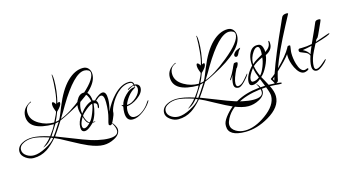

<svg xmlns="http://www.w3.org/2000/svg" viewBox="-163 -1128 3705 2028"><g transform="rotate(-15 1689.0 -113.5)"><path d="M826 190Q760 190 665 150Q635 137 592 115.5Q549 94 493 63Q438 32 399.5 12.5Q361 -7 339 -16Q307 21 278 47Q249 73 224 89Q157 132 76 132Q32 132 -9 103Q-54 71 -54 30Q-54 -27 4 -57Q50 -82 114 -82Q187 -82 302 -45Q326 -77 344 -105Q362 -133 373 -158Q101 -158 101 -318Q101 -402 190 -449Q195 -452 198 -452Q201 -452 201 -449Q201 -447 200 -446Q134 -422 134 -349Q134 -268 221 -218Q294 -175 381 -175Q429 -268 429 -282Q429 -282 426 -289.5Q423 -297 418 -311Q408 -338 408 -358Q408 -386 419 -386Q434 -386 450 -355Q458 -376 465.5 -412Q473 -448 478 -500Q482 -541 484 -579Q486 -617 486 -651Q486 -655 485 -658V-665Q485 -671 487 -671L490 -669Q497 -648 497 -604Q497 -548 489.5 -487.5Q482 -427 466 -363Q480 -371 487 -371Q495 -371 495 -358Q495 -329 440 -277Q418 -217 398 -178H401Q408 -178 417 -180Q426 -182 437 -186Q446 -197 467 -249L494 -316Q563 -487 647.5 -570Q732 -653 822 -653Q859 -653 881 -627.5Q903 -602 903 -564Q903 -406 560 -231Q544 -223 527 -214Q510 -205 492 -197Q485 -194 474.5 -189.5Q464 -185 450 -178L423 -135Q404 -106 386.5 -79.5Q369 -53 352 -30L622 75Q708 108 776.5 123Q845 138 897 138Q1000 138 1000 78Q1000 40 964 -15Q982 -5 996 22Q1012 50 1012 70Q1012 125 944 160Q887 190 826 190ZM459 -193Q509 -210 573 -250Q637 -290 716 -354Q892 -497 892 -578Q892 -601 872.5 -612Q853 -623 829 -623Q716 -623 537 -323Q524 -300 504.5 -267Q485 -234 459 -193ZM336 -33Q354 -53 429 -171Q428 -170 392 -162L315 -40ZM86 105Q141 105 218 65Q295 25 327 -19Q317 -25 306 -29L286 -6Q267 16 245 30Q223 44 200 52Q213 42 225 32Q237 22 249 12Q263 -1 274 -12.5Q285 -24 292 -35Q171 -74 115 -74Q62 -74 21 -55Q-33 -30 -33 15Q-33 55 8 82Q43 105 86 105Z M672 -3Q633 -3 633 -53Q633 -114 679 -178Q663 -217 663 -261Q663 -304 680 -336Q712 -399 762 -399Q824 -399 834 -293Q859 -292 871.5 -277.5Q884 -263 884 -237Q884 -217 879.5 -208.5Q875 -200 871 -200Q867 -200 867 -204Q867 -209 868.5 -216Q870 -223 870 -233Q870 -247 860 -254.5Q850 -262 835 -262Q823 -140 776 -75H807Q794 -67 784 -67Q782 -67 778.5 -68Q775 -69 773 -69Q775 -68 738 -36Q699 -3 672 -3ZM690 -189Q751 -271 818 -291Q798 -377 763 -377Q731 -377 704 -314Q687 -272 687 -225Q687 -206 690 -189ZM744 -80Q768 -102 793 -166Q819 -232 819 -263Q797 -260 750 -222Q704 -185 693 -163Q714 -87 744 -80ZM675 -33Q703 -33 740 -75Q707 -79 686 -154Q653 -99 653 -68Q653 -33 675 -33Z M946 7Q940 7 932 -1Q931 -3 931 -8Q931 -22 944 -65Q965 -139 965 -239Q965 -321 930 -321Q911 -321 883 -295Q857 -270 855 -270Q852 -270 852 -274Q852 -275 854 -281Q866 -303 899 -325Q932 -349 954 -349Q996 -349 996 -268Q996 -207 974 -135Q1020 -230 1084 -297Q1168 -384 1252 -384Q1303 -384 1303 -334Q1303 -318 1299 -318Q1297 -318 1295 -327Q1291 -353 1284 -362.5Q1277 -372 1253 -372Q1188 -372 1123 -313Q1070 -263 1036 -194Q1010 -140 1011 -113V-110Q1011 -98 989 -48Q965 6 954 6Q951 6 950 7Z M1193 9Q1122 9 1122 -83Q1122 -97 1123.5 -113.5Q1125 -130 1129 -149Q1125 -152 1121 -157.5Q1117 -163 1113 -171Q1117 -170 1121.5 -167.5Q1126 -165 1133 -163Q1144 -213 1193 -262Q1246 -316 1293 -316Q1304 -316 1304 -313Q1304 -311 1290 -303Q1253 -283 1220 -241Q1187 -198 1172 -157L1174 -155Q1222 -155 1274 -201Q1326 -247 1326 -295Q1326 -310 1318 -322Q1310 -334 1296 -334Q1276 -334 1251 -318Q1226 -303 1223 -303Q1221 -303 1221 -304Q1221 -316 1256 -330Q1286 -342 1303 -342Q1326 -342 1341.5 -329Q1357 -316 1357 -293Q1357 -240 1288 -190Q1226 -146 1168 -141Q1160 -117 1160 -95Q1160 -12 1220 -12Q1266 -12 1316 -52Q1358 -85 1386 -132Q1395 -146 1401 -146Q1402 -146 1402 -144Q1402 -140 1394 -126Q1363 -77 1307 -36Q1246 9 1193 9Z M2408 190Q2342 190 2247 150Q2217 137 2174 115.5Q2131 94 2075 63Q2020 32 1981.5 12.5Q1943 -7 1921 -16Q1889 21 1860 47Q1831 73 1806 89Q1739 132 1658 132Q1614 132 1573 103Q1528 71 1528 30Q1528 -27 1586 -57Q1632 -82 1696 -82Q1769 -82 1884 -45Q1908 -77 1926 -105Q1944 -133 1955 -158Q1683 -158 1683 -318Q1683 -402 1772 -449Q1777 -452 1780 -452Q1783 -452 1783 -449Q1783 -447 1782 -446Q1716 -422 1716 -349Q1716 -268 1803 -218Q1876 -175 1963 -175Q2011 -268 2011 -282Q2011 -282 2008 -289.5Q2005 -297 2000 -311Q1990 -338 1990 -358Q1990 -386 2001 -386Q2016 -386 2032 -355Q2040 -376 2047.5 -412Q2055 -448 2060 -500Q2064 -541 2066 -579Q2068 -617 2068 -651Q2068 -655 2067 -658V-665Q2067 -671 2069 -671L2072 -669Q2079 -648 2079 -604Q2079 -548 2071.5 -487.5Q2064 -427 2048 -363Q2062 -371 2069 -371Q2077 -371 2077 -358Q2077 -329 2022 -277Q2000 -217 1980 -178H1983Q1990 -178 1999 -180Q2008 -182 2019 -186Q2028 -197 2049 -249L2076 -316Q2145 -487 2229.5 -570Q2314 -653 2404 -653Q2441 -653 2463 -627.5Q2485 -602 2485 -564Q2485 -406 2142 -231Q2126 -223 2109 -214Q2092 -205 2074 -197Q2067 -194 2056.5 -189.5Q2046 -185 2032 -178L2005 -135Q1986 -106 1968.5 -79.5Q1951 -53 1934 -30L2204 75Q2290 108 2358.5 123Q2427 138 2479 138Q2582 138 2582 78Q2582 40 2546 -15Q2564 -5 2578 22Q2594 50 2594 70Q2594 125 2526 160Q2469 190 2408 190ZM2041 -193Q2091 -210 2155 -250Q2219 -290 2298 -354Q2474 -497 2474 -578Q2474 -601 2454.5 -612Q2435 -623 2411 -623Q2298 -623 2119 -323Q2106 -300 2086.5 -267Q2067 -234 2041 -193ZM1918 -33Q1936 -53 2011 -171Q2010 -170 1974 -162L1897 -40ZM1668 105Q1723 105 1800 65Q1877 25 1909 -19Q1899 -25 1888 -29L1868 -6Q1849 16 1827 30Q1805 44 1782 52Q1795 42 1807 32Q1819 22 1831 12Q1845 -1 1856 -12.5Q1867 -24 1874 -35Q1753 -74 1697 -74Q1644 -74 1603 -55Q1549 -30 1549 15Q1549 55 1590 82Q1625 105 1668 105Z M2421 -347Q2401 -347 2401 -368Q2401 -378 2413.5 -392.5Q2426 -407 2436 -412Q2472 -429 2479 -429Q2482 -429 2482 -427Q2482 -424 2459 -398Q2457 -396 2444 -367Q2433 -347 2421 -347ZM2361 -26Q2310 -26 2310 -77Q2310 -115 2330 -173L2312 -145Q2299 -123 2294 -123Q2292 -123 2292 -126Q2292 -134 2298 -141Q2322 -174 2351 -236Q2354 -244 2359.5 -256Q2365 -268 2373 -283Q2378 -292 2398 -292Q2415 -292 2415 -282Q2415 -271 2405 -252Q2396 -232 2388 -229Q2336 -125 2336 -76Q2336 -43 2358 -43Q2394 -43 2437 -95Q2482 -147 2481 -147Q2483 -147 2483 -144Q2483 -143 2481 -137Q2472 -121 2458.5 -104.5Q2445 -88 2428 -70Q2384 -26 2361 -26Z M2308 444Q2123 444 2123 333Q2123 326 2123.5 319.5Q2124 313 2125 306Q2133 268 2179 214Q2333 34 2632 27L2599 -56Q2550 -14 2510 -14Q2474 -14 2474 -53Q2474 -126 2556 -215Q2555 -224 2554.5 -232.5Q2554 -241 2554 -249Q2554 -310 2577 -354Q2606 -410 2661 -410Q2667 -410 2672.5 -409.5Q2678 -409 2683 -408Q2706 -403 2718 -371Q2729 -341 2726 -317Q2786 -353 2786 -404Q2786 -422 2790 -422Q2800 -422 2800 -387Q2800 -320 2724 -284Q2718 -232 2687 -170Q2654 -103 2617 -73Q2627 -57 2640.5 -32Q2654 -7 2672 27Q2752 28 2795 36Q2811 39 2811 44Q2811 51 2795 51Q2786 51 2772 50Q2758 49 2739 47Q2702 44 2681 44Q2715 112 2715 162Q2715 281 2565 368Q2435 444 2308 444ZM2571 -226Q2581 -236 2594.5 -246Q2608 -256 2625 -266L2684 -300Q2685 -308 2685.5 -316Q2686 -324 2686 -331Q2686 -390 2658 -390Q2634 -390 2609 -353Q2589 -324 2579.5 -294.5Q2570 -265 2570 -237Q2570 -229 2571 -226ZM2609 -90Q2633 -112 2658 -175Q2681 -236 2681 -271Q2608 -237 2572 -204Q2576 -178 2585.5 -149.5Q2595 -121 2609 -90ZM2521 -48Q2558 -48 2592 -75Q2575 -117 2571 -130Q2566 -147 2563 -161Q2560 -175 2558 -188Q2502 -114 2502 -77Q2502 -48 2521 -48ZM2307 429Q2416 429 2537 342Q2667 249 2667 145Q2667 114 2639 45Q2560 49 2491.5 63.5Q2423 78 2364 103Q2214 167 2167 291Q2160 308 2160 325Q2160 374 2211 404Q2254 429 2307 429Z M2746 31Q2734 31 2736 23Q2733 17 2722 -3Q2710 -20 2710 -24Q2710 -32 2717 -33Q2727 -39 2738 -48Q2749 -57 2762 -68Q2825 -252 2971 -573Q2975 -583 2981.5 -597Q2988 -611 2997 -630Q3011 -653 3050 -653Q3065 -653 3065 -646Q3065 -644 3063 -642L3005 -533Q2936 -403 2888 -299Q2840 -195 2812 -116Q2868 -172 2904.5 -216.5Q2941 -261 2960 -295Q2962 -300 2967.5 -309.5Q2973 -319 2987 -319Q2999 -319 2999 -311Q2999 -306 2997.5 -297Q2996 -288 2994 -274Q2992 -261 2991 -251.5Q2990 -242 2990 -235Q2990 -174 3008 -112Q3034 -26 3079 -26Q3088 -26 3099 -31Q3110 -36 3113 -36Q3121 -36 3121 -28Q3121 -18 3101 -10Q3080 -2 3069 -2Q3019 -2 2978 -83Q2943 -156 2943 -219Q2943 -224 2943 -228Q2943 -232 2944 -236Q2926 -210 2890 -172Q2854 -134 2801 -84Q2796 -67 2791.5 -51Q2787 -35 2784 -21L2779 4Q2773 31 2746 31ZM2741 0Q2743 -8 2745.5 -18Q2748 -28 2752 -38L2731 -21Q2736 -14 2741 0Z M3206 14Q3156 14 3156 -47Q3156 -91 3178 -156Q3174 -169 3164.5 -179.5Q3155 -190 3138 -197L3084 -219Q3071 -225 3071 -240Q3071 -256 3085 -259H3112Q3165 -259 3223 -271L3224 -273L3290 -419L3319 -486Q3327 -504 3358 -504Q3379 -504 3379 -494Q3379 -490 3342 -409Q3305 -327 3300 -322L3283 -306L3271 -282Q3286 -287 3322.5 -299.5Q3359 -312 3417 -332Q3421 -333 3424 -333.5Q3427 -334 3428 -334Q3432 -334 3432 -332Q3432 -315 3263 -267Q3243 -228 3229 -200.5Q3215 -173 3208 -156Q3182 -90 3182 -37Q3182 -4 3204 -4Q3231 -4 3275 -42L3320 -81Q3323 -81 3323 -78Q3323 -75 3320 -69Q3304 -45 3269 -18Q3228 14 3206 14ZM3182 -170Q3189 -190 3197.5 -211Q3206 -232 3216 -254Q3191 -248 3165.5 -243Q3140 -238 3115 -234Q3167 -207 3182 -170Z"/></g></svg>

Font: Love Light
Style: Regular
Weight: 400
Designer: Robert E. Leuschke
Foundry: Robert E. Leuschke
Version: Version 1.010; ttfautohint (v1.8.3)